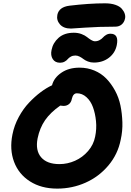

<svg xmlns="http://www.w3.org/2000/svg" viewBox="-20 -1094 782 1144"><path d="M402.8 -923.8Q358.9 -923.8 337.2 -948.7Q315.4 -973.6 321.8 -1005.9Q331.5 -1052.2 394 -1060.1Q511.7 -1074.2 606 -1074.2Q641.6 -1074.2 667.5 -1065.2Q693.4 -1056.2 705.8 -1041.7Q718.3 -1027.3 723.1 -1012.5Q728 -997.6 725.1 -983.9Q720.7 -961.4 705.1 -948.2Q689.5 -935.1 667 -935.1Q569.3 -935.1 487.8 -929.4Q406.2 -923.8 402.8 -923.8ZM539.1 -721.2Q520 -721.2 503.4 -727.8Q486.8 -734.4 477.1 -742.2Q467.3 -750 454.6 -756.6Q441.9 -763.2 429.2 -763.2Q414.1 -763.2 402.1 -756.6Q390.1 -750 383.5 -741.7Q377 -733.4 365 -726.8Q353 -720.2 337.9 -720.2Q308.1 -720.2 294.2 -742.2Q280.3 -764.2 287.1 -795.9Q295.4 -838.9 329.3 -868.9Q363.3 -898.9 419.9 -898.9Q445.3 -898.9 466.1 -890.9Q486.8 -882.8 498 -873.5Q509.3 -864.3 522.2 -856.2Q535.2 -848.1 545.9 -848.1Q561 -848.1 573.7 -855.2Q586.4 -862.3 593.5 -870.6Q600.6 -878.9 612.3 -886Q624 -893.1 638.2 -893.1Q689.5 -893.1 675.8 -825.2Q666.5 -778.8 629.2 -750Q591.8 -721.2 539.1 -721.2ZM320.8 29.8Q226.1 29.8 158.7 -13.2Q91.3 -56.2 63.7 -129.9Q36.1 -203.6 54.2 -293Q64.9 -347.2 91.8 -396.7Q118.7 -446.3 153.1 -482.4Q187.5 -518.6 221.9 -544.4Q256.3 -570.3 290 -585.9Q301.3 -630.4 345.5 -660.6Q389.6 -690.9 454.1 -690.9Q501.5 -690.9 542.7 -673.6Q584 -656.2 613.5 -625.7Q643.1 -595.2 665.5 -554Q688 -512.7 697.8 -465.1Q707.5 -417.5 709.2 -365.5Q710.9 -313.5 699.2 -261.2Q682.1 -174.8 625.7 -107.9Q569.3 -41 489.7 -5.6Q410.2 29.8 320.8 29.8ZM204.1 -270Q189.9 -197.8 224.9 -157Q259.8 -116.2 334 -116.2Q382.3 -116.2 427.2 -136.2Q472.2 -156.2 504.9 -194.1Q537.6 -231.9 546.9 -279.8Q556.6 -326.2 552 -372.3Q547.4 -418.5 533.9 -455.3Q520.5 -492.2 495.1 -515.1Q469.7 -538.1 438 -538.1Q416 -538.1 408.2 -505.9Q404.8 -485.4 391.4 -474.1Q377.9 -462.9 358.9 -462.9Q352.5 -462.9 338.9 -464.8Q280.8 -424.3 248.8 -378.2Q216.8 -332 204.1 -270Z"/></svg>

Font: Shantell Sans Bouncy
Style: Bold Italic
Weight: 700
Italic angle: -11.31°
Designer: Stephen Nixon, Anya Danilova, Shantell Martin
Foundry: Arrow Type
Version: Version 1.006;[9816181b4]